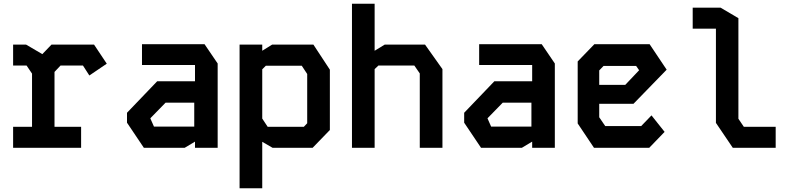

<svg xmlns="http://www.w3.org/2000/svg" viewBox="-20 -789 4240 1025"><path d="M50 -551V-439H122L151 -396V-112H50V0H413V-112H271V-405L303 -439H423L457 -386L550 -449L482 -551H255L206 -500L119 -551Z M738 -553V-442H1021V-355H819L658 -187V-134L748 0H966L1021 -33V0H1142V-450L1072 -553ZM783 -156V-158L864 -241H1017V-113H802Z M1433 -551 1380 -518V-551H1259V216H1380V-32L1435 0H1649L1741 -95V-417L1653 -551ZM1380 -156V-419L1399 -438H1591L1620 -394V-131L1602 -112H1409Z M1859 -769H1980V-518L2034 -551H2249L2342 -420V0H2221V-397L2192 -439H2000L1980 -420V0H1859Z M2538 -553V-442H2821V-355H2619L2458 -187V-134L2548 0H2766L2821 -33V0H2942V-450L2872 -553ZM2583 -156V-158L2664 -241H2817V-113H2602Z M3153 -553 3064 -461V-130L3151 0H3446L3528 -85L3458 -173L3403 -116H3211L3179 -163V-235H3362L3539 -417L3448 -553ZM3179 -413 3202 -437H3376L3392 -414L3318 -336H3179Z M3678 -748V-636H3802V-133L3892 0H4121V-112H3951L3922 -155V-692L3827 -748Z"/></svg>

Font: Kode Mono
Style: Bold
Weight: 700
Monospace: yes
Designer: Isa Ozler
Foundry: Kadena LLC
Version: Version 1.206;gftools[0.9.28]